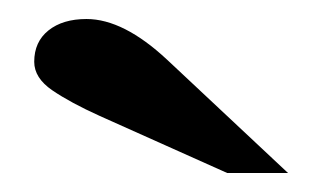

<svg xmlns="http://www.w3.org/2000/svg" viewBox="-20 -833 339 202"><path d="M283 -651H219L85 -711Q54 -725 35 -738Q16 -751 16 -768Q16 -789 31 -801Q46 -813 71 -813Q110 -813 156 -770Z"/></svg>

Font: Libre Baskerville
Style: Bold
Weight: 700
Designer: Pablo Impallari, Rodrigo Fuenzalida
Foundry: Pablo Impallari, Rodrigo Fuenzalida
Version: Version 1.051; ttfautohint (v1.8.4.7-5d5b)